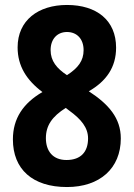

<svg xmlns="http://www.w3.org/2000/svg" viewBox="-20 -744 540 774"><path d="M250 -724C134 -724 51 -662 51 -553C51 -478 87 -421 151 -373C74 -328 32 -267 32 -182C32 -62 111 10 250 10C382 10 467 -65 467 -186C467 -268 418 -324 338 -376C409 -417 448 -473 448 -552C448 -662 370 -724 250 -724ZM250 -615C290 -615 317 -587 317 -542C317 -499 295 -470 250 -441C209 -468 184 -498 184 -542C184 -587 211 -615 250 -615ZM165 -187C165 -238 190 -274 245 -309L258 -299C308 -263 335 -229 335 -186C335 -133 307 -99 248 -99C193 -99 165 -135 165 -187Z"/></svg>

Font: Noto Sans Myanmar Condensed
Style: Bold
Weight: 700
Width: 3
Designer: Monotype Design Team
Foundry: Monotype Imaging Inc.
Version: Version 2.107